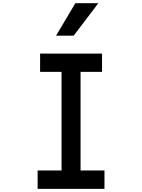

<svg xmlns="http://www.w3.org/2000/svg" viewBox="-20 -1202 905 1223"><path d="M336.9 -974.6H449.2L606.4 -1181.6H460ZM219.7 1H645.5V-116.2H493.2V-744.1H629.9V-860.4H235.4V-744.1H372.1V-116.2H219.7Z"/></svg>

Font: OCR-B
Style: Regular
Weight: 400
Version: 1.1